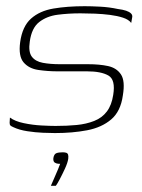

<svg xmlns="http://www.w3.org/2000/svg" viewBox="-20 -424 458 619"><path d="M157 5Q143 5 118.5 4Q94 3 68 -1Q42 -5 23 -14Q16 -17 13.5 -19.5Q11 -22 11 -28.5Q11 -35 12 -45Q28 -33 56.5 -27Q85 -21 113.5 -19.5Q142 -18 159 -18Q196 -18 227 -21Q258 -24 283.5 -34Q309 -44 324.5 -64.5Q340 -85 345 -118Q353 -167 329.5 -180.5Q306 -194 261 -194H166Q134 -194 103.5 -198.5Q73 -203 56 -223Q39 -243 45 -288Q52 -339 80 -364Q108 -389 152.5 -396.5Q197 -404 253 -404Q274 -404 303 -402.5Q332 -401 360 -395Q376 -393 386.5 -389.5Q397 -386 402.5 -380.5Q408 -375 406 -367L403 -350Q395 -361 376.5 -367Q358 -373 334.5 -376Q311 -379 286 -380Q261 -381 239 -381Q201 -381 166 -376.5Q131 -372 106.5 -353Q82 -334 76 -290Q71 -257 82.5 -241.5Q94 -226 118 -221.5Q142 -217 173 -217H264Q301 -217 328.5 -211Q356 -205 370 -184Q384 -163 376 -116Q369 -65 338.5 -39Q308 -13 261 -4Q214 5 157 5ZM144 175Q150 161 156 147.5Q162 134 167 122Q172 110 174 104Q172 104 171 104Q170 104 169 104Q163 104 157 100.5Q151 97 152 86Q154 73 161.5 70Q169 67 182 67Q189 67 193.5 68.5Q198 70 199.5 74.5Q201 79 200 88Q198 101 189.5 119.5Q181 138 172.5 154Q164 170 160 175Z"/></svg>

Font: Genos ExtraLight
Style: Italic
Weight: 250
Italic angle: -8°
Designer: Robert E. Leuschke
Foundry: Robert E. Leuschke
Version: Version 1.010